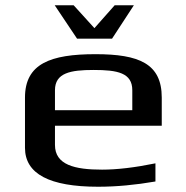

<svg xmlns="http://www.w3.org/2000/svg" viewBox="-20 -700 709 730"><path d="M343 -494C172 -494 75 -458 75 -329V-138C75 -39 168 10 353 10C423 10 496 3 571 -10V-79C493 -63 425 -55 368 -55C264 -55 189 -73 189 -149V-222H595V-329C595 -458 509 -494 343 -494ZM336 -434C427 -434 483 -423 483 -357V-281H189V-357C189 -423 248 -434 336 -434ZM273 -553H406L489 -680H416L339 -593L260 -680H188Z"/></svg>

Font: Gamestation Extended
Style: Regular
Weight: 400
Width: 7
Designer: Jonas Hecksher
Foundry: Jonas Hecksher, Playtypeª, e-types AS
Version: Version 1.003